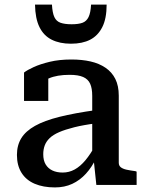

<svg xmlns="http://www.w3.org/2000/svg" viewBox="-20 -808 636 839"><path d="M400 -327V-269Q345 -262 305 -252Q265 -242 238.5 -230.5Q212 -219 197 -204.5Q182 -190 175.5 -172.5Q169 -155 169 -134Q169 -107 179.5 -89.5Q190 -72 209 -63Q228 -54 254 -54Q282 -54 306.5 -67.5Q331 -81 353.5 -108Q376 -135 399 -177L402 -120Q382 -78 355.5 -49Q329 -20 295.5 -4.5Q262 11 220 11Q169 11 131.5 -5Q94 -21 74 -53Q54 -85 54 -131Q54 -173 73 -204Q92 -235 133 -258Q174 -281 240 -297.5Q306 -314 400 -327ZM401 0 389 -114 383 -117V-389Q383 -422 374 -442Q365 -462 343.5 -471.5Q322 -481 284 -481Q229 -481 193.5 -465.5Q158 -450 141 -432Q139 -440 141.5 -448Q144 -456 150.5 -463.5Q157 -471 167 -476.5Q177 -482 191 -483V-367H85V-491Q99 -502 127.5 -515Q156 -528 197.5 -538Q239 -548 292 -548Q338 -548 375.5 -539.5Q413 -531 441 -512Q469 -493 484 -463Q499 -433 499 -390V-97Q499 -84 508 -77Q517 -70 533 -66.5Q549 -63 572 -60L577 -58V0ZM290 -617Q340 -617 374 -634.5Q408 -652 427 -689.5Q446 -727 446 -788H378Q376 -752 367 -733.5Q358 -715 340.5 -708.5Q323 -702 293 -702Q263 -702 244.5 -708.5Q226 -715 217.5 -733.5Q209 -752 207 -788H133Q134 -727 152.5 -689.5Q171 -652 206 -634.5Q241 -617 290 -617Z"/></svg>

Font: Roboto Serif 20pt Medium
Style: Regular
Weight: 500
Version: Version 1.008